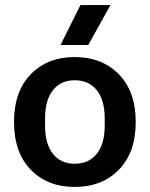

<svg xmlns="http://www.w3.org/2000/svg" viewBox="-20 -738 598 768"><path d="M455.3 -59.1Q387.7 9.8 278.8 9.8Q169.9 9.8 103 -59.1Q36.1 -127.9 36.1 -250Q36.1 -372.1 103 -440.9Q169.9 -509.8 278.8 -509.8Q387.7 -509.8 455.3 -440.9Q522.9 -372.1 522.9 -250Q522.9 -127.9 455.3 -59.1ZM160.2 -235.8Q160.2 -162.6 191.7 -122.8Q223.1 -83 278.8 -83Q335 -83 366.9 -122.6Q398.9 -162.1 398.9 -235.8V-264.2Q398.9 -337.9 366.9 -377.4Q335 -417 278.8 -417Q223.1 -417 191.7 -377.2Q160.2 -337.4 160.2 -264.2ZM222.2 -558.1 301.8 -717.8H421.9L333 -558.1Z"/></svg>

Font: TASA Orbiter Deck SemiBold
Style: Regular
Weight: 600
Designer: Weizhong Zhang
Version: Version 1.000;Glyphs 3.1.2 (3151)